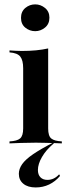

<svg xmlns="http://www.w3.org/2000/svg" viewBox="-20 -643 314 861"><path d="M22.6 0V-8.9Q56.5 -10.5 70.2 -22.2Q83.9 -33.9 83.9 -66.9V-337.1Q83.9 -372.6 71 -389.1Q58.1 -405.6 22.6 -408.1V-416.9Q36.3 -416.1 50.4 -415.3Q64.5 -414.5 78.2 -414.5Q112.1 -414.5 141.5 -417.3Q171 -420.2 196 -425.8V-66.9Q196 -33.1 210.1 -21.8Q224.2 -10.5 257.3 -8.9V0Q246.8 -0.8 227.8 -1.2Q208.9 -1.6 186.3 -2.4Q163.7 -3.2 141.1 -3.2Q108.1 -3.2 73.8 -2Q39.5 -0.8 22.6 0ZM140.3 197.6Q104.8 197.6 84.7 181Q64.5 164.5 64.5 136.3Q64.5 114.5 79.4 93.1Q94.4 71.8 128.6 48.4Q162.9 25 219.4 -4H225.8Q224.2 -3.2 222.6 -1.6Q221 0 218.5 2.4Q186.3 29.8 168.1 61.3Q150 92.7 150 119.4Q150 140.3 161.3 152Q172.6 163.7 192.7 163.7Q222.6 163.7 245.2 138.7L249.2 146Q228.2 171 200.4 184.3Q172.6 197.6 140.3 197.6ZM137.9 -503.2Q112.9 -503.2 93.5 -519Q74.2 -534.7 74.2 -562.9Q74.2 -591.1 93.5 -607.3Q112.9 -623.4 137.9 -623.4Q162.1 -623.4 181.9 -607.3Q201.6 -591.1 201.6 -563.7Q201.6 -535.5 181.9 -519.4Q162.1 -503.2 137.9 -503.2Z"/></svg>

Font: Playfair 144pt
Style: Bold
Weight: 700
Version: Version 2.001;gftools[0.9.30]